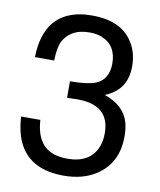

<svg xmlns="http://www.w3.org/2000/svg" viewBox="-83 -775 721 864"><g transform="rotate(10 278.0 -343.0)"><path d="M221 -325V-400Q305 -401 338 -415Q394 -438 395 -511Q395 -596 325 -623Q301 -632 270 -632Q192 -632 157 -579L156 -578L151 -569Q136 -540 135 -480H47Q51 -690 237 -708L269 -709Q408 -709 460 -616Q485 -573 485 -514Q485 -406 386 -367Q479 -335 499 -259Q506 -233 506 -198Q506 -75 412 -15Q352 23 266 23Q118 23 63 -80Q37 -128 32 -206H120Q128 -74 233 -58Q250 -55 269 -55Q373 -55 405 -134Q416 -161 416 -197Q416 -326 269 -326L232 -325Z"/></g></svg>

Font: SolaimanLipi Normal
Style: Regular
Weight: 400
Designer: Solaiman Karim
Foundry: Ekushey
Version: Designed by Solaiman Karim | Developed Version 2.002 : Al Ma